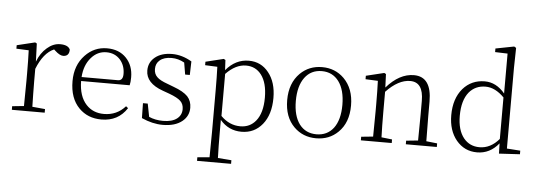

<svg xmlns="http://www.w3.org/2000/svg" viewBox="-60 -989 4012 1438"><g transform="rotate(5 1945.5 -270.0)"><path d="M193 -375Q218 -441 265 -481Q311 -521 363 -521Q423 -521 438 -487Q438 -436 392 -436Q367 -436 332 -468L321 -478Q242 -444 193 -321V-226Q193 -183 194 -132Q195 -75 196 -36L292 -27V0H45V-27L133 -36Q135 -146 135 -226V-281Q135 -380 132 -455L39 -459V-485L175 -518L188 -511Z M817 -290Q855 -290 855 -340Q855 -403 818 -446Q778 -491 714 -491Q646 -491 599 -436Q550 -380 544 -290ZM543 -260Q544 -145 601 -84Q652 -29 734 -29Q831 -29 895 -101L911 -88Q845 14 719 14Q616 14 550 -53Q479 -125 479 -254Q479 -373 551 -449Q619 -521 716 -521Q807 -521 861 -464Q914 -408 914 -320Q914 -283 908 -260Z M1237 -277Q1311 -250 1344 -216Q1375 -182 1375 -131Q1375 -69 1326 -29Q1273 14 1180 14Q1103 14 1021 -23L1019 -135H1055L1074 -37Q1121 -16 1180 -16Q1248 -16 1284 -44Q1319 -71 1319 -116Q1319 -154 1295 -177Q1271 -200 1209 -223L1159 -241Q1030 -287 1030 -382Q1030 -443 1076 -481Q1124 -521 1206 -521Q1280 -521 1353 -478L1350 -376H1315L1300 -465Q1254 -491 1204 -491Q1146 -491 1115 -464Q1086 -440 1086 -398Q1086 -360 1111 -337Q1133 -315 1190 -295Z M1613 -91Q1677 -26 1760 -26Q1832 -26 1876 -80Q1925 -140 1925 -256Q1925 -366 1880 -426Q1837 -483 1764 -483Q1686 -483 1613 -407ZM1610 -435Q1682 -521 1782 -521Q1874 -521 1931 -449Q1989 -377 1989 -259Q1989 -134 1929 -60Q1869 14 1772 14Q1675 14 1611 -61V32Q1611 136 1614 225L1716 233V260H1460V233L1551 225Q1553 107 1553 33V-278Q1553 -380 1550 -455L1458 -459V-485L1593 -518L1606 -511Z M2167 -52Q2093 -125 2093 -253Q2093 -380 2168 -455Q2235 -521 2333 -521Q2431 -521 2498 -455Q2573 -380 2573 -253Q2573 -124 2498 -51Q2432 14 2333 14Q2234 14 2167 -52ZM2461 -77Q2508 -140 2508 -252Q2508 -364 2461 -428Q2414 -491 2333 -491Q2252 -491 2205 -428Q2158 -364 2158 -252Q2158 -140 2205 -77Q2252 -16 2333 -16Q2414 -16 2461 -77Z M3240 -27V0H3007V-27L3096 -36Q3098 -146 3098 -226V-334Q3098 -475 2999 -475Q2910 -475 2818 -378V-226Q2818 -119 2821 -36L2901 -27V0H2669V-27L2758 -36Q2760 -146 2760 -226V-281Q2760 -380 2757 -455L2664 -459V-485L2800 -518L2813 -511L2817 -410Q2914 -521 3023 -521Q3156 -521 3156 -334V-226Q3156 -144 3158 -36Z M3705 -413Q3637 -482 3565 -482Q3489 -482 3442 -427Q3391 -365 3391 -248Q3391 -140 3439 -81Q3484 -26 3558 -26Q3641 -26 3705 -101ZM3865 -27V0L3708 9L3706 -68Q3640 14 3543 14Q3448 14 3387 -59Q3327 -132 3327 -247Q3327 -372 3392 -448Q3456 -521 3556 -521Q3642 -521 3707 -443V-743L3613 -746V-773L3752 -800L3767 -791L3764 -641V-34Z"/></g></svg>

Font: Source Han Serif SC ExtraLight
Style: Regular
Weight: 250
Designer: Ryoko NISHIZUKA  (kana & ideographs); Frank Grießhammer (Latin, Greek & Cyrillic); Wenlong ZHANG  (bopomofo); Sandoll Co
Foundry: Adobe Systems Incorporated
Version: Version 1.001 October 20, 2017